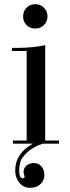

<svg xmlns="http://www.w3.org/2000/svg" viewBox="-20 -690 336 922"><path d="M98 158 93 138Q93 117 107 105Q121 93 143 93Q165 93 179 109Q193 125 193 151Q193 177 174 194.5Q155 212 124 212Q93 212 73 187.5Q53 163 53 129Q53 47 138 0H42V-15H108V-445H37V-460H58Q136 -460 197 -473V-15H263V0H185Q141 14 112 40.5Q83 67 77.5 88.5Q72 110 72 126Q72 166 89 166Q98 166 98 158ZM107.5 -569.5Q91 -586 91 -611Q91 -636 107.5 -653Q124 -670 149 -670Q174 -670 191 -653Q208 -636 208 -611Q208 -586 191 -569.5Q174 -553 149 -553Q124 -553 107.5 -569.5Z"/></svg>

Font: Elsie
Style: Regular
Weight: 400
Designer: Alejandro Inler
Foundry: Alejandro Inler
Version: 1.002